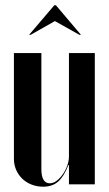

<svg xmlns="http://www.w3.org/2000/svg" viewBox="-20 -695 411 724"><path d="M238 -72.8H240V-42.8V0H337.5V-495H240V-105.5Q240 -88 233.5 -70.1Q227 -52.2 216.6 -37.5Q206.2 -22.8 193.4 -13.2Q180.5 -3.8 167.8 -3.8Q152.2 -3.8 144.1 -17.1Q136 -30.5 136 -57.8V-495H32.5V-95.2Q32.5 -73.5 41 -54.2Q49.5 -35 64.2 -20.9Q79 -6.8 99.2 1.1Q119.5 9 142.5 9Q177.2 9 199.2 -10.2Q221.2 -29.5 238 -72.8ZM89.8 -563.8H95.8L187 -615.5L279.2 -563.8H285.2L190.8 -675.2H184.8Z"/></svg>

Font: Moniqa Black
Style: Regular
Weight: 900
Designer: Rajesh Rajput
Foundry: Rajesh Rajput
Version: Version 1.000